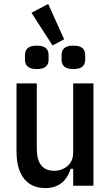

<svg xmlns="http://www.w3.org/2000/svg" viewBox="-20 -944 565 976"><path d="M352 -86H339Q308 12 210 12Q141 12 102.5 -35.5Q64 -83 64 -175V-520H167V-189Q167 -76 255 -76Q295 -76 323.5 -100.5Q352 -125 352 -169V-520H455V0H352ZM140 -879 225 -924 306 -744 247 -713ZM167 -593Q135 -593 121 -605.5Q107 -618 107 -640V-665Q107 -687 121 -699.5Q135 -712 167 -712Q199 -712 213 -699.5Q227 -687 227 -665V-640Q227 -618 213 -605.5Q199 -593 167 -593ZM353 -593Q321 -593 307 -605.5Q293 -618 293 -640V-665Q293 -687 307 -699.5Q321 -712 353 -712Q385 -712 399 -699.5Q413 -687 413 -665V-640Q413 -618 399 -605.5Q385 -593 353 -593Z"/></svg>

Font: IBM Plex Sans Cond Medm
Style: Regular
Weight: 500
Width: 3
Designer: Mike Abbink, Paul van der Laan, Pieter van Rosmalen
Foundry: Bold Monday
Version: Version 1.3